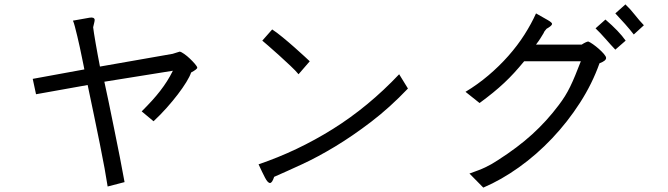

<svg xmlns="http://www.w3.org/2000/svg" viewBox="-20 -787 3040 874"><path d="M435 -484 766 -542Q777 -545 785 -548Q793 -551 798 -552Q805 -551 818.5 -541.5Q832 -532 844.5 -520Q857 -508 867 -496.5Q877 -485 878 -479Q878 -472 850 -457Q844 -439 828 -413Q812 -387 789.5 -357.5Q767 -328 739 -296.5Q711 -265 679 -235L625 -280Q651 -306 671.5 -328.5Q692 -351 709 -373Q726 -395 740 -417Q754 -439 767 -465L455 -415Q462 -384 474 -326Q486 -268 499.5 -201.5Q513 -135 526 -69.5Q539 -4 547 42L470 62Q465 29 456 -21Q447 -71 434.5 -132Q422 -193 408 -261.5Q394 -330 379 -400L144 -358L129 -428L364 -471Q364 -472 361 -486.5Q358 -501 353.5 -523Q349 -545 343.5 -571Q338 -597 332 -621.5Q326 -646 321 -665.5Q316 -685 312 -693Q367 -703 388 -706.5Q409 -710 411 -697Q411 -692 408.5 -682Q406 -672 404 -663Q405 -654 408 -634.5Q411 -615 415.5 -589.5Q420 -564 425 -536.5Q430 -509 435 -484Z M1174 -602 1219 -653Q1239 -640 1267 -617Q1295 -594 1321.5 -570.5Q1348 -547 1367.5 -529Q1387 -511 1390 -508L1339 -449Q1327 -464 1301.5 -488Q1276 -512 1249.5 -536Q1223 -560 1201.5 -578.5Q1180 -597 1174 -602ZM1797 -449 1837 -384Q1754 -297 1669.5 -232.5Q1585 -168 1505.5 -120Q1426 -72 1354.5 -39Q1283 -6 1228 18Q1219 46 1209 46Q1199 46 1186.5 22Q1174 -2 1157 -39Q1334 -99 1495.5 -200Q1657 -301 1797 -449Z M2691 -658 2736 -698Q2798 -645 2828 -602L2781 -561Q2761 -582 2736.5 -610Q2712 -638 2691 -658ZM2781 -726 2827 -767Q2850 -745 2869.5 -720Q2889 -695 2911 -672L2865 -630Q2848 -652 2825.5 -677.5Q2803 -703 2781 -726ZM2420 -584H2628Q2637 -590 2645.5 -594Q2654 -598 2658 -598Q2666 -595 2679.5 -585.5Q2693 -576 2706 -564.5Q2719 -553 2729 -541.5Q2739 -530 2739 -523Q2739 -510 2709 -499Q2676 -406 2620 -319Q2564 -232 2493.5 -157.5Q2423 -83 2342.5 -25.5Q2262 32 2180 67L2117 3Q2139 -5 2156.5 -11.5Q2174 -18 2188.5 -25Q2203 -32 2216.5 -39.5Q2230 -47 2245 -57Q2336 -115 2402.5 -175.5Q2469 -236 2523 -308Q2539 -329 2551.5 -349Q2564 -369 2575.5 -392.5Q2587 -416 2598.5 -444Q2610 -472 2624 -508H2366Q2342 -479 2320.5 -455.5Q2299 -432 2275 -409.5Q2251 -387 2224 -365Q2197 -343 2163 -318L2099 -369Q2154 -402 2203.5 -444Q2253 -486 2294.5 -533Q2336 -580 2367.5 -629.5Q2399 -679 2420 -726Q2450 -709 2472 -696.5Q2494 -684 2493 -678Q2493 -670 2468 -656Q2457 -644 2455 -637Q2445 -620 2440 -612.5Q2435 -605 2432 -600.5Q2429 -596 2426.5 -593Q2424 -590 2420 -584Z"/></svg>

Font: D2Coding
Style: Regular
Weight: 400
Monospace: yes
Designer: Yong-Rak Park; Jeong-Hwan Yoon; Sang-Min Lee;
Foundry: NHN Corporation
Version: Version 1.3.2; Build 20180524